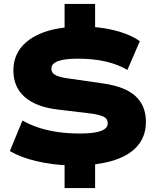

<svg xmlns="http://www.w3.org/2000/svg" viewBox="-20 -840 788 975"><path d="M308 115V-29L333 0Q243 -3 163.5 -22Q84 -41 30 -73L94 -228Q135 -205 180.5 -190.5Q226 -176 277.5 -169Q329 -162 387 -162Q458 -162 492.5 -175Q527 -188 527 -213Q527 -239 504 -248.5Q481 -258 446 -263L271 -284Q163 -297 105.5 -347.5Q48 -398 48 -482Q48 -545 81.5 -591.5Q115 -638 178.5 -666.5Q242 -695 330 -702L308 -684V-820H463V-684L441 -704Q519 -699 583.5 -680Q648 -661 690 -631L627 -485Q579 -513 517 -527.5Q455 -542 374 -542Q308 -542 274.5 -529.5Q241 -517 241 -492Q241 -468 265 -457Q289 -446 332 -441L505 -416Q616 -400 668.5 -351.5Q721 -303 721 -221Q721 -155 685.5 -108Q650 -61 582.5 -34.5Q515 -8 418 -1L463 -29V115Z"/></svg>

Font: Nunito Sans 10pt Expanded Black
Style: Regular
Weight: 900
Width: 7
Designer: Vernon Adams
Foundry: Vernon Adams
Version: Version 3.101;gftools[0.9.27]